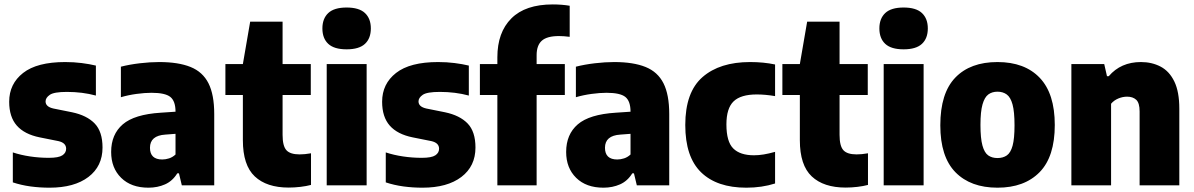

<svg xmlns="http://www.w3.org/2000/svg" viewBox="-20 -838 5397 868"><path d="M204 10.5Q159.5 10.5 117.5 4.8Q75.5 -1 38 -13.5V-149Q74 -137 115.8 -130.8Q157.5 -124.5 201 -124.5Q245 -124.5 262 -135.8Q279 -147 279 -165.5Q279 -192 244.5 -200L159.5 -217Q90.5 -231 56 -270.2Q21.5 -309.5 21.5 -378Q21.5 -459 84.5 -508.2Q147.5 -557.5 274.5 -557.5Q313.5 -557.5 349 -553Q384.5 -548.5 413.5 -541.5V-406Q352.5 -422.5 282.5 -422.5Q224 -422.5 205 -409.2Q186 -396 186 -379.5Q186 -355.5 221 -347.5L305.5 -330.5Q372.5 -316.5 408 -279.8Q443.5 -243 443.5 -171Q443.5 -86.5 379.8 -38Q316 10.5 204 10.5Z M651 10.5Q573 10.5 527.8 -34Q482.5 -78.5 482.5 -151Q482.5 -230.5 535 -275.8Q587.5 -321 707 -328.5L773.5 -333Q773.5 -381 750 -399.8Q726.5 -418.5 665 -418.5Q635 -418.5 597.8 -413.5Q560.5 -408.5 526.5 -398.5V-536.5Q565.5 -546.5 612.2 -552Q659 -557.5 699.5 -557.5Q786.5 -557.5 841.5 -535.2Q896.5 -513 922.5 -461.5Q948.5 -410 948.5 -322.5V0H802L789 -54.5H781.5Q760 -19.5 726 -4.5Q692 10.5 651 10.5ZM658 -170Q658 -117 713.5 -117Q728.5 -117 744.2 -122Q760 -127 773.5 -139.5V-233L727.5 -229.5Q658 -225 658 -170Z M1285 10Q1185.5 10 1131.8 -40.5Q1078 -91 1078 -204V-408.5H999V-548.5H1078L1111 -740H1257.5V-548.5H1385V-408.5H1257.5V-228.5Q1257.5 -178 1274.8 -159Q1292 -140 1334.5 -140Q1346 -140 1358.5 -141.2Q1371 -142.5 1386 -145V-2Q1365.5 3.5 1338.2 6.8Q1311 10 1285 10Z M1457 0V-548.5H1637.5V0ZM1547 -615Q1490.5 -615 1464 -639.8Q1437.5 -664.5 1437.5 -709.5Q1437.5 -754 1464 -779Q1490.5 -804 1547 -804Q1603.5 -804 1630 -779Q1656.5 -754 1656.5 -709.5Q1656.5 -664.5 1630 -639.8Q1603.5 -615 1547 -615Z M1890 10.5Q1845.5 10.5 1803.5 4.8Q1761.5 -1 1724 -13.5V-149Q1760 -137 1801.8 -130.8Q1843.5 -124.5 1887 -124.5Q1931 -124.5 1948 -135.8Q1965 -147 1965 -165.5Q1965 -192 1930.5 -200L1845.5 -217Q1776.5 -231 1742 -270.2Q1707.5 -309.5 1707.5 -378Q1707.5 -459 1770.5 -508.2Q1833.5 -557.5 1960.5 -557.5Q1999.5 -557.5 2035 -553Q2070.5 -548.5 2099.5 -541.5V-406Q2038.5 -422.5 1968.5 -422.5Q1910 -422.5 1891 -409.2Q1872 -396 1872 -379.5Q1872 -355.5 1907 -347.5L1991.5 -330.5Q2058.5 -316.5 2094 -279.8Q2129.5 -243 2129.5 -171Q2129.5 -86.5 2065.8 -38Q2002 10.5 1890 10.5Z M2228.5 0V-408.5H2149.5V-548.5H2228.5V-579Q2228.5 -691.5 2291.8 -754.8Q2355 -818 2479 -818Q2519.5 -818 2555.5 -812V-671.5Q2528.5 -675 2507 -675Q2453 -675 2429.5 -654Q2406 -633 2406 -588.5V-548.5H2533.5V-408.5H2406V0Z M2708 10.5Q2630 10.5 2584.8 -34Q2539.5 -78.5 2539.5 -151Q2539.5 -230.5 2592 -275.8Q2644.5 -321 2764 -328.5L2830.5 -333Q2830.5 -381 2807 -399.8Q2783.5 -418.5 2722 -418.5Q2692 -418.5 2654.8 -413.5Q2617.5 -408.5 2583.5 -398.5V-536.5Q2622.5 -546.5 2669.2 -552Q2716 -557.5 2756.5 -557.5Q2843.5 -557.5 2898.5 -535.2Q2953.5 -513 2979.5 -461.5Q3005.5 -410 3005.5 -322.5V0H2859L2846 -54.5H2838.5Q2817 -19.5 2783 -4.5Q2749 10.5 2708 10.5ZM2715 -170Q2715 -117 2770.5 -117Q2785.5 -117 2801.2 -122Q2817 -127 2830.5 -139.5V-233L2784.5 -229.5Q2715 -225 2715 -170Z M3354 10.5Q3221 10.5 3149.5 -59Q3078 -128.5 3078 -273Q3078 -421.5 3156 -489.5Q3234 -557.5 3371 -557.5Q3432 -557.5 3484 -546.5V-403.5Q3440 -411 3401 -411Q3329 -411 3296.5 -379.8Q3264 -348.5 3264 -275.5Q3264 -197.5 3295 -166.8Q3326 -136 3388.5 -136Q3410 -136 3432.8 -139.8Q3455.5 -143.5 3484 -151.5V-8.5Q3424.5 10.5 3354 10.5Z M3803 10Q3703.5 10 3649.8 -40.5Q3596 -91 3596 -204V-408.5H3517V-548.5H3596L3629 -740H3775.5V-548.5H3903V-408.5H3775.5V-228.5Q3775.5 -178 3792.8 -159Q3810 -140 3852.5 -140Q3864 -140 3876.5 -141.2Q3889 -142.5 3904 -145V-2Q3883.5 3.5 3856.2 6.8Q3829 10 3803 10Z M3975 0V-548.5H4155.5V0ZM4065 -615Q4008.5 -615 3982 -639.8Q3955.5 -664.5 3955.5 -709.5Q3955.5 -754 3982 -779Q4008.5 -804 4065 -804Q4121.5 -804 4148 -779Q4174.5 -754 4174.5 -709.5Q4174.5 -664.5 4148 -639.8Q4121.5 -615 4065 -615Z M4489.5 10.5Q4368 10.5 4299.5 -59.2Q4231 -129 4231 -271.5Q4231 -417 4298.8 -487.2Q4366.5 -557.5 4489.5 -557.5Q4612.5 -557.5 4680.5 -486.2Q4748.5 -415 4748.5 -273Q4748.5 -129.5 4679.8 -59.5Q4611 10.5 4489.5 10.5ZM4489.5 -123.5Q4514.5 -123.5 4531.8 -135.5Q4549 -147.5 4557.8 -179.5Q4566.5 -211.5 4566.5 -271.5Q4566.5 -333 4557.5 -365.8Q4548.5 -398.5 4531.2 -411Q4514 -423.5 4489.5 -423.5Q4465 -423.5 4448 -411Q4431 -398.5 4421.8 -366Q4412.5 -333.5 4412.5 -273.5Q4412.5 -212.5 4421.5 -180Q4430.5 -147.5 4447.5 -135.5Q4464.5 -123.5 4489.5 -123.5Z M4823.5 0V-548.5H4972L4984.5 -493.5H4992.5Q5047 -557.5 5138 -557.5Q5187.5 -557.5 5227 -536.8Q5266.5 -516 5289 -469.5Q5311.5 -423 5311.5 -346.5V0H5132V-334Q5132 -372.5 5116.8 -386.8Q5101.5 -401 5075.5 -401Q5055.5 -401 5035.8 -392.8Q5016 -384.5 5003 -369V0Z"/></svg>

Font: Encode Sans SemiCondensed SemiCondensed ExtraBold
Style: Regular
Weight: 800
Width: 4
Designer: Multiple Designers
Foundry: Impallari Type
Version: Version 3.000; ttfautohint (v1.8.3) -l 8 -r 50 -G 200 -x 14 